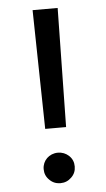

<svg xmlns="http://www.w3.org/2000/svg" viewBox="-51 -721 418 760"><g transform="rotate(-5 158.0 -341.0)"><path d="M207.5 -686.5H107.9L116.7 -213.9H199.7ZM96.7 -55.7C96.7 -38.6 102.5 -24.4 114.7 -12.7C126.5 -0.5 141.1 5.4 158.2 5.4C175.3 5.4 189.9 -0.5 202.1 -12.7C214.4 -24.4 220.2 -38.6 220.2 -55.7C220.2 -72.8 214.4 -86.9 202.1 -98.6C189.9 -109.9 175.3 -115.7 158.2 -115.7C123.5 -115.7 96.7 -89.4 96.7 -55.7Z"/></g></svg>

Font: Estedad Medium
Style: Regular
Weight: 500
Designer: Amin Abedi
Version: Version 7.3